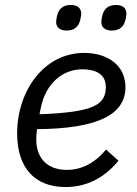

<svg xmlns="http://www.w3.org/2000/svg" viewBox="-20 -741 551 773"><path d="M248 -618C281 -618 298 -635 304 -665C306 -676 307 -681 307 -686C307 -709 291 -721 265 -721C232 -721 215 -704 209 -674C207 -663 206 -658 206 -653C206 -630 222 -618 248 -618ZM430 -618C463 -618 480 -635 486 -665C488 -676 489 -681 489 -686C489 -709 473 -721 447 -721C414 -721 397 -704 391 -674C389 -663 388 -658 388 -653C388 -630 404 -618 430 -618ZM244 12C318 12 393 -16 457 -94L407 -139C367 -90 314 -57 249 -57C169 -57 126 -106 126 -179C126 -190 127 -207 129 -221C369 -223 485 -277 485 -390C485 -483 407 -528 319 -528C157 -528 49 -375 49 -204C49 -64 121 12 244 12ZM311 -462C360 -462 406 -446 406 -391C406 -320 360 -289 139 -281L145 -310C164 -402 230 -462 311 -462Z"/></svg>

Font: Braiins Sans
Style: Italic
Weight: 400
Italic angle: -11.31°
Designer: Mike Abbink, Paul van der Laan, Pieter van Rosmalen, Jiri Chlebus, Lubos Buracinsky
Foundry: Bold Monday, Sudetype
Version: Version 1.000;hotconv 1.0.109;makeotfexe 2.5.65596